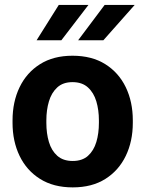

<svg xmlns="http://www.w3.org/2000/svg" viewBox="-20 -770 604 799"><path d="M32.2 -258.8V-269Q32.2 -346.2 61.5 -407Q90.8 -467.8 146.5 -502.9Q202.1 -538.1 281.7 -538.1Q362.3 -538.1 418.2 -502.9Q474.1 -467.8 503.4 -407Q532.7 -346.2 532.7 -269V-258.8Q532.7 -182.1 503.4 -121.3Q474.1 -60.5 418.5 -25.4Q362.8 9.8 282.7 9.8Q202.6 9.8 146.7 -25.4Q90.8 -60.5 61.5 -121.3Q32.2 -182.1 32.2 -258.8ZM172.9 -269V-258.8Q172.9 -214.8 183.6 -179Q194.3 -143.1 218.5 -121.6Q242.7 -100.1 282.7 -100.1Q322.3 -100.1 346.2 -121.6Q370.1 -143.1 380.9 -179Q391.6 -214.8 391.6 -258.8V-269Q391.6 -312 380.9 -348.1Q370.1 -384.3 345.9 -406.2Q321.8 -428.2 281.7 -428.2Q242.2 -428.2 218.3 -406.2Q194.3 -384.3 183.6 -348.1Q172.9 -312 172.9 -269ZM305.2 -602.5 415.5 -749.5H540.5L410.2 -602.5ZM132.3 -602.5 224.6 -749.5H348.1L235.4 -602.5Z"/></svg>

Font: Vazirmatn RD FD
Style: Bold
Weight: 700
Designer: Saber Rastikerdar
Foundry: Saber Rastikerdar
Version: Version 33.003